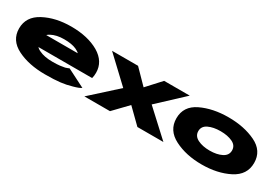

<svg xmlns="http://www.w3.org/2000/svg" viewBox="28 -1349 3015 2110"><g transform="rotate(30 1536.0 -294.0)"><path d="M539 7V-154Q437 -154 370 -186.5Q302 -217 302 -288Q302 -363 368 -397.5Q434 -433 530 -433Q628 -433 686 -406.5Q720 -391 735 -374H278V-217H1008Q1017 -247 1017 -288Q1017 -430 879 -512Q739 -593 529 -593Q331 -593 186 -516Q40 -439 40 -289Q40 -139 187 -65.5Q332 7 539 7ZM539 -154V7Q659 7 730.5 -2Q801 -10 872.5 -31Q944 -50.5 970 -69.5L741 -185.5Q716 -174.5 693.5 -168Q670 -163 634.5 -158.5Q600 -154 539 -154Z M1035 0H1360L1529 -175.5L1708 0H2038L1720 -293L2034 -586H1709L1549 -411.5L1378 -586H1048L1359 -293Z M2524 4Q2723 4 2870 -71Q3017 -146 3017 -298.5Q3017 -451.5 2870 -522.5Q2723 -593.5 2524 -593.5Q2326 -593.5 2178.5 -522.5Q2031 -451.5 2031 -298.5Q2031 -146 2178.5 -71Q2326 4 2524 4ZM2524 -172Q2434 -172 2372 -203Q2310 -234 2310 -296Q2310 -358.5 2372 -388Q2434 -417.5 2524 -417.5Q2615 -417.5 2676.5 -388Q2738 -358.5 2738 -296Q2738 -234 2676.5 -203Q2615 -172 2524 -172Z"/></g></svg>

Font: Anybody ExtraExpanded Black
Style: Regular
Weight: 900
Width: 8
Version: Version 1.113;gftools[0.9.25]